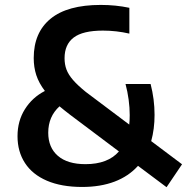

<svg xmlns="http://www.w3.org/2000/svg" viewBox="-20 -770 778 800"><path d="M674 10 555 -79Q516 -35.5 457.2 -13.2Q398.5 9 322.5 9Q236 9 175.5 -17Q115 -43 84 -90.8Q53 -138.5 53 -202.5Q53 -266 83.8 -315Q114.5 -364 167 -391Q142 -424 131.2 -457Q120.5 -490 120.5 -528Q120.5 -634.5 190.8 -692Q261 -749.5 400 -749.5Q462 -749.5 519 -737.5V-630Q464.5 -642.5 409 -642.5Q325 -642.5 287 -613.5Q249 -584.5 249 -527.5Q249 -501.5 257 -480.2Q265 -459 284.2 -436.8Q303.5 -414.5 337.5 -387L518.5 -251Q520.5 -267.5 520.5 -290.5Q520.5 -321 516 -354.8Q511.5 -388.5 503 -420H607.5Q624 -356.5 624 -291.5Q624 -232.5 610 -182L738.5 -85.5ZM475.5 -139 272.5 -291.5Q247 -311 228 -327Q181 -284.5 181 -217Q181 -155.5 221 -120.8Q261 -86 336 -86Q429.5 -86 475.5 -139Z"/></svg>

Font: Encode Sans Semi Condensed SmBd
Style: Regular
Weight: 600
Width: 4
Designer: Multiple Designers
Foundry: Impallari Type
Version: Version 2.000